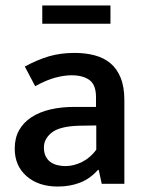

<svg xmlns="http://www.w3.org/2000/svg" viewBox="-20 -674 535 704"><path d="M71 -430Q117 -455 159.5 -467.5Q202 -480 254 -480Q294 -480 327.5 -471Q361 -462 385 -442Q409 -422 422.5 -388.5Q436 -355 436 -307V0H353L342 -51H339Q311 -19 274 -4.5Q237 10 192 10Q121 10 77.5 -28Q34 -66 34 -129Q34 -168 50 -196.5Q66 -225 95 -244Q124 -263 164 -272.5Q204 -282 252 -282H332V-318Q332 -363 308 -380.5Q284 -398 242 -398Q216 -398 183.5 -389.5Q151 -381 109 -358ZM333 -214 270 -213Q199 -211 170 -188Q141 -165 141 -134Q141 -114 147.5 -101Q154 -88 165 -80Q176 -72 190.5 -68.5Q205 -65 220 -65Q251 -65 281.5 -80.5Q312 -96 333 -125ZM385 -654V-587H135V-654Z"/></svg>

Font: Mukta Medium
Style: Regular
Weight: 500
Designer: Girish Dalvi and Yashodeep Gholap
Foundry: Ek Type
Version: Version 2.538;PS 1.002;hotconv 16.6.51;makeotf.lib2.5.65220;